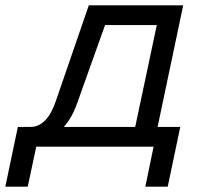

<svg xmlns="http://www.w3.org/2000/svg" viewBox="-52 -550 761 720"><path d="M-32 150 4 -22 15 -74H62Q124 -74 157 -170L281 -530H635L539 -74H624L577 150H493L524 0H84L52 150ZM237 -162Q217 -106 187 -74H455L536 -456H342Z"/></svg>

Font: Geist Regular
Style: Italic
Weight: 400
Italic angle: -12°
Designer: Basement.studio, Andrés Briganti, Mateo Zaragoza
Foundry: Basement.studio, Vercel, Andrés Briganti, Guido Ferreyra, Mateo Zaragoza
Version: Version 1.500; ttfautohint (v1.8.4.7-5d5b)